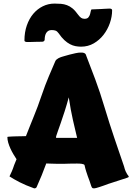

<svg xmlns="http://www.w3.org/2000/svg" viewBox="-20 -1015 735 1066"><path d="M32.7 -35.6Q39.1 -48.3 45.9 -64.2Q52.7 -80.1 58.6 -98.6L71.8 -130.9Q63 -144 54 -159.4Q44.9 -174.8 37.6 -190.9Q30.3 -207 25.6 -223.1Q21 -239.3 21 -254.4Q21 -255.4 28.6 -256.1Q36.1 -256.8 47.6 -257.3Q59.1 -257.8 72.5 -258.1Q85.9 -258.3 97.4 -258.5Q108.9 -258.8 116.5 -259Q124 -259.3 124 -259.3Q135.3 -288.6 146 -314.9Q156.7 -341.3 167.5 -368.2Q178.2 -395 189 -423.1Q199.7 -451.2 210.4 -483.4Q231 -543.9 250.5 -589.8Q270 -635.7 287.1 -675.3Q289.1 -680.2 293.7 -684.3Q298.3 -688.5 303.7 -691.4Q309.1 -694.3 314.2 -696.3Q319.3 -698.2 322.3 -699.2Q324.2 -699.7 337.2 -703.6Q350.1 -707.5 366.7 -711.9Q383.3 -716.3 399.7 -719.7Q416 -723.1 425.8 -723.1H434.6Q442.4 -723.1 449.5 -719.5Q456.5 -715.8 459 -705.1Q482.4 -645 509 -574Q535.6 -502.9 561 -417.5Q574.7 -371.6 587.9 -330.6Q601.1 -289.6 614.3 -250.5Q627.4 -211.4 640.9 -172.4Q654.3 -133.3 668.5 -91.8Q672.9 -74.2 677.5 -64Q682.1 -53.7 686 -47.9Q689.9 -42 692.4 -39.3Q694.8 -36.6 694.8 -33.7Q694.8 -30.8 685.5 -27.8L580.6 6.3Q568.8 10.7 556.6 15.1Q544.4 19.5 533.7 22.9Q522.9 26.4 514.9 28.6Q506.8 30.8 503.4 30.8H500.5Q493.7 30.8 490.7 26.6Q487.8 22.5 486.8 18.6Q481.9 2.4 477.1 -10.5Q472.2 -23.4 467.5 -36.4Q462.9 -49.3 458.3 -64Q453.6 -78.6 449.2 -98.6Q448.2 -101.1 443.8 -102.8Q439.5 -104.5 433.3 -105.5Q427.2 -106.4 420.4 -106.7Q413.6 -106.9 407.7 -106.9Q389.2 -106.9 377.7 -106.7Q366.2 -106.4 357.4 -106.2Q348.6 -106 340.6 -105.7Q332.5 -105.5 320.8 -105.5Q306.6 -105.5 291.7 -105.7Q276.9 -106 264.6 -106.4L236.8 -107.4Q224.1 -72.3 211.4 -41.5Q198.7 -10.7 184.1 22Q183.1 25.9 179.4 28.3Q175.8 30.8 171.9 30.8Q168.9 30.8 168.5 30.3Q121.1 13.2 88.9 -3.4Q56.6 -20 32.7 -35.6ZM361.8 -474.6Q350.1 -431.2 338.6 -395.8Q327.1 -360.4 317.6 -333Q308.1 -305.7 301.3 -286.9Q294.4 -268.1 291.5 -257.8V-253.4Q291.5 -250.5 291 -249.5H408.2Q402.8 -273.4 396.7 -297.9Q390.6 -322.3 384.8 -349.1Q378.9 -376 373 -406.7Q367.2 -437.5 361.8 -474.6ZM413.1 -934.1Q422.4 -921.4 430.4 -916Q438.5 -910.6 449.2 -910.6Q464.4 -910.6 470.9 -918.7Q477.5 -926.8 480.2 -936.8Q482.9 -946.8 484.4 -954.8Q485.8 -962.9 490.2 -962.9Q491.2 -962.9 498.3 -963.1Q505.4 -963.4 515.6 -963.9Q525.9 -964.4 538.1 -964.8Q550.3 -965.3 561 -966.1Q571.8 -966.8 579.8 -967Q587.9 -967.3 589.8 -967.3Q593.8 -967.3 598.1 -965.3Q602.5 -963.4 602.5 -958Q602.5 -922.9 590.1 -887Q577.6 -851.1 554.9 -821.8Q532.2 -792.5 500.5 -774.2Q468.8 -755.9 430.2 -755.9Q414.6 -755.9 399.2 -758.8Q383.8 -761.7 368.4 -769.8Q353 -777.8 337.4 -792.2Q321.8 -806.6 305.7 -830.1Q297.4 -841.8 288.3 -845Q279.3 -848.1 266.6 -848.1Q254.9 -848.1 247.6 -843.3Q240.2 -838.4 235.8 -830.6Q231.4 -822.8 229.7 -813.2Q228 -803.7 228 -794.4Q228 -790.5 224.1 -786.9Q220.2 -783.2 213.9 -783.2Q198.2 -783.2 188.7 -783Q179.2 -782.7 171.1 -782.5Q163.1 -782.2 154.1 -782Q145 -781.7 130.4 -781.7Q125 -781.7 120.4 -783.7Q115.7 -785.6 115.7 -790Q115.7 -835.9 128.9 -873.8Q142.1 -911.6 164.8 -938.5Q187.5 -965.3 217.8 -980.2Q248 -995.1 282.7 -995.1Q302.2 -995.1 319.1 -993.7Q335.9 -992.2 351.8 -986.3Q367.7 -980.5 382.6 -968.3Q397.5 -956.1 413.1 -934.1Z"/></svg>

Font: Carter One
Style: Regular
Weight: 400
Designer: vernon adams
Foundry: vernon adams
Version: Version 1.000